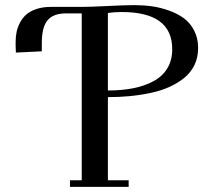

<svg xmlns="http://www.w3.org/2000/svg" viewBox="-20 -729 838 749"><path d="M41 -548.8V-565.9Q41 -586.4 44.9 -605Q48.8 -623.5 58.6 -641.8Q68.4 -660.2 83.5 -673.1Q98.6 -686 123 -694.1Q147.5 -702.1 178.2 -702.1H298.8Q333.5 -702.1 400.4 -705.6Q467.3 -709 502.9 -709Q538.6 -709 571.5 -704.6Q604.5 -700.2 638.2 -688.2Q671.9 -676.3 696.8 -658.2Q721.7 -640.1 737.3 -610.1Q752.9 -580.1 752.9 -542Q752.9 -505.4 738.8 -475.8Q724.6 -446.3 699.2 -425.5Q673.8 -404.8 640.9 -389.9Q607.9 -375 567.4 -366.5Q526.9 -357.9 486.1 -354Q445.3 -350.1 400.9 -350.1V-25.9H481.9V0H252.9V-25.9H298.8V-676.8H237.8Q188 -676.8 165.5 -649.9Q143.1 -623 143.1 -561V-528.8L42 -523.9ZM400.9 -376Q456.1 -376 500.7 -385Q545.4 -394 579.8 -412.8Q614.3 -431.6 633.1 -463.1Q651.9 -494.6 651.9 -537.1Q651.9 -682.1 455.1 -682.1Q441.4 -682.1 427.7 -681.2Q414.1 -680.2 407.2 -679.2L400.9 -678.2Z"/></svg>

Font: Dehuti
Style: Bold
Weight: 700
Version: Version 1.2